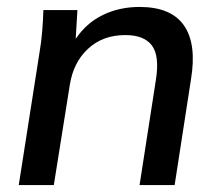

<svg xmlns="http://www.w3.org/2000/svg" viewBox="-20 -533 633 553"><path d="M34 0 94 -383Q99 -412 101.5 -442.5Q104 -473 105 -504H203L198 -421Q229 -467 276.5 -490Q324 -513 382 -513Q473 -513 510 -459.5Q547 -406 530 -304L483 0H382L429 -303Q440 -372 417.5 -402Q395 -432 341 -432Q276 -432 233.5 -392.5Q191 -353 181 -288L135 0Z"/></svg>

Font: Winston Medium
Style: Italic
Weight: 500
Italic angle: -9°
Designer: Original fonts by Vernon Adams / Changes by Cristiano Sobral
Foundry: Original fonts by Vernon Adams / Changes by Cristiano Sobral
Version: Version 2.503;July 17, 2020;FontCreator 13.0.0.2655 64-bit